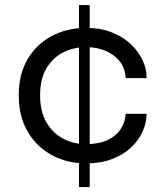

<svg xmlns="http://www.w3.org/2000/svg" viewBox="-20 -758 670 778"><path d="M300 -737.5H343.5V0H300ZM328.5 -96Q252.5 -96 190.5 -129.2Q128.5 -162.5 92.2 -224.5Q56 -286.5 56 -372Q56 -457.5 92.2 -518.8Q128.5 -580 190.5 -612.5Q252.5 -645 328.5 -645Q386.5 -645 432 -627.2Q477.5 -609.5 509 -580Q540.5 -550.5 557.2 -515.2Q574 -480 574 -445Q574 -444.5 574 -443.5Q574 -442.5 574 -441.5H489.5Q489.5 -444 489 -447.2Q488.5 -450.5 488 -454Q484 -487.5 462.5 -512.8Q441 -538 406.5 -552.5Q372 -567 328 -567Q278.5 -567 236.2 -545.8Q194 -524.5 168.2 -481.2Q142.5 -438 142.5 -372Q142.5 -306.5 168 -262.5Q193.5 -218.5 235.8 -196.2Q278 -174 328 -174Q382 -174 417 -191Q452 -208 469.8 -236.2Q487.5 -264.5 489.5 -297H574Q574 -261 558 -225.2Q542 -189.5 511 -160.2Q480 -131 434.2 -113.5Q388.5 -96 328.5 -96Z"/></svg>

Font: Epilogue
Style: Regular
Weight: 400
Designer: Tyler Finck
Foundry: Etcetera Type Co
Version: Version 2.112